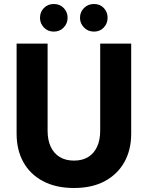

<svg xmlns="http://www.w3.org/2000/svg" viewBox="-20 -923 739 960"><path d="M350 17Q260 17 195.5 -17Q131 -51 97 -112Q63 -173 63 -255V-705H218V-269Q218 -223 233.5 -189.5Q249 -156 278.5 -138Q308 -120 350 -120Q392 -120 421 -138Q450 -156 465.5 -189.5Q481 -223 481 -269V-705H636V-255Q636 -173 601.5 -112Q567 -51 503.5 -17Q440 17 350 17ZM249 -765Q219 -765 199.5 -785.5Q180 -806 180 -834Q180 -863 199.5 -883Q219 -903 249 -903Q279 -903 298.5 -883Q318 -863 318 -834Q318 -806 298.5 -785.5Q279 -765 249 -765ZM450 -765Q420 -765 400 -785.5Q380 -806 380 -834Q380 -863 400 -883Q420 -903 450 -903Q480 -903 499 -883Q518 -863 518 -834Q518 -806 499 -785.5Q480 -765 450 -765Z"/></svg>

Font: TikTok Sans 24pt
Style: Bold
Weight: 700
Version: Version 4.000